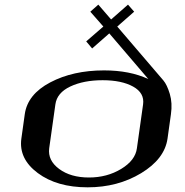

<svg xmlns="http://www.w3.org/2000/svg" viewBox="-20 -801 790 821"><path d="M565.4 -167 591.8 -354.5Q598.6 -403.3 549.3 -430.7Q500 -458 418.9 -458Q337.9 -458 280.8 -431.2Q223.6 -404.3 216.8 -354.5L190.4 -167Q183.6 -115.2 232.9 -78.6Q282.2 -42 360.4 -42Q437.5 -42 498 -78.6Q558.6 -115.2 565.4 -167ZM696.3 -208Q683.6 -121.1 583.5 -60.5Q483.4 0 354.5 0Q223.6 0 141.6 -61Q59.6 -122.1 71.3 -208L85.9 -312.5Q97.7 -397.5 194.8 -448.7Q292 -500 424.8 -500Q535.2 -500 614.3 -462.9L447.3 -658.2L374 -593.8L348.6 -624L421.9 -687.5L366.2 -751L400.4 -781.2L455.1 -717.8L527.3 -781.2L553.7 -751L481.4 -687.5L678.7 -457Q694.3 -438.5 706.1 -399.4Q717.8 -360.4 710.9 -312.5Z"/></svg>

Font: okolaks
Style: BoldItalic
Weight: 600
Width: 8
Italic angle: -8°
Version: Version 000.6.0